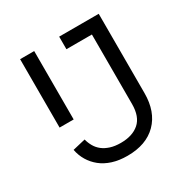

<svg xmlns="http://www.w3.org/2000/svg" viewBox="-162 -839 968 992"><g transform="rotate(-30 322.5 -343.0)"><path d="M557 -698V-225Q557 -114 494.5 -51Q432 12 320 12Q270 12 231 -0.5Q192 -13 164 -35.5Q136 -58 118 -88Q100 -118 93 -154L169 -172Q175 -149 186.5 -129Q198 -109 216.5 -94.5Q235 -80 261.5 -71.5Q288 -63 323 -63Q393 -63 433 -98Q473 -133 473 -208V-623H321V-698ZM88 -698H172V-290H88Z"/></g></svg>

Font: IBM Plex Sans Thai Looped
Style: Regular
Weight: 400
Designer: Mike Abbink, Paul van der Laan, Pieter van Rosmalen, Ben Mitchell, Mark Frömberg
Foundry: Bold Monday
Version: Version 1.1